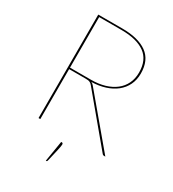

<svg xmlns="http://www.w3.org/2000/svg" viewBox="-212 -815 1013 1125"><g transform="rotate(30 295.0 -252.5)"><path d="M116 0ZM128 -338V0H116V-700H278Q387.5 -700 446.2 -657.5Q505 -615 505 -525Q505 -482.5 488.5 -448.2Q472 -414 442 -390Q412 -366 370.2 -352.5Q328.5 -339 278 -338Q283 -336 287 -332.8Q291 -329.5 295 -325L568 0H560Q556 0 553.5 -0.8Q551 -1.5 547 -6L285 -320Q281 -325 276.8 -328.5Q272.5 -332 267.2 -334.2Q262 -336.5 254.8 -337.2Q247.5 -338 237 -338ZM128 -348H269Q320.5 -348 361.8 -360.2Q403 -372.5 432.2 -395.2Q461.5 -418 477.2 -450.8Q493 -483.5 493 -525Q493 -610.5 437.5 -650.2Q382 -690 278 -690H128ZM306 55Q314 55 314 66Q314 71.5 312.2 81Q310.5 90.5 307.2 105.2Q304 120 299.2 140.2Q294.5 160.5 288 188Q287 191 286 193Q285 195 281 195H278L301 55Z"/></g></svg>

Font: Lato Hairline
Style: Regular
Weight: 100
Designer: Lukasz Dziedzic
Foundry: tyPoland Lukasz Dziedzic
Version: Version 2.007; 2014-02-27